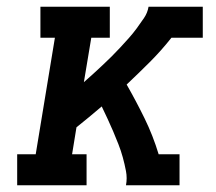

<svg xmlns="http://www.w3.org/2000/svg" viewBox="-20 -550 640 570"><path d="M31 0V-92H86L143 -438H100V-530H306V-438H251L229 -306Q243 -318 257 -331Q271 -344 284.5 -356.5Q298 -369 311.5 -382.5Q325 -396 337.5 -409.5Q350 -423 362.5 -437Q375 -451 386 -466Q397 -481 407.5 -496.5Q418 -512 421 -530H582V-438H489Q459 -400 425 -366Q391 -332 356 -299Q384 -250 409 -199Q434 -148 451 -92H513V0H354Q358 -21 354 -42Q350 -63 344.5 -83Q339 -103 331.5 -122Q324 -141 316 -160Q308 -179 299.5 -197Q291 -215 282 -234Q263 -218 244.5 -202.5Q226 -187 207 -172L194 -92H237V0Z"/></svg>

Font: Iosevka Curly Slab SmBdExObl
Style: Regular
Weight: 600
Width: 7
Italic angle: -9°
Monospace: yes
Designer: Belleve Invis
Foundry: Belleve Invis
Version: Version 11.1.0; ttfautohint (v1.8.3)